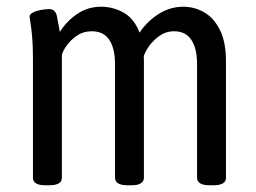

<svg xmlns="http://www.w3.org/2000/svg" viewBox="-20 -549 760 571"><path d="M115 2Q78 2 78 -20V-373Q78 -414 75.5 -441Q73 -468 70.5 -482Q68 -496 68 -499Q68 -506 75.5 -510.5Q83 -515 93 -517.5Q103 -520 112.5 -521Q122 -522 126 -522Q145 -522 149.5 -500Q154 -478 158 -454Q178 -486 209.5 -507.5Q241 -529 281 -529Q316 -529 347.5 -511.5Q379 -494 395 -452Q418 -486 452 -507.5Q486 -529 525 -529Q558 -529 587 -512.5Q616 -496 634 -460Q652 -424 652 -367V-20Q652 2 614 2H604Q584 2 575 -4Q566 -10 566 -20V-359Q566 -405 549 -430.5Q532 -456 498 -456Q472 -456 451 -440Q430 -424 417.5 -403Q405 -382 403 -365L404 -415Q407 -403 407.5 -391Q408 -379 408 -367V-20Q408 -10 399 -4Q390 2 371 2H360Q340 2 331 -4Q322 -10 322 -20V-359Q322 -405 305 -430.5Q288 -456 253 -456Q228 -456 209.5 -443.5Q191 -431 179 -414.5Q167 -398 164 -386V-20Q164 2 126 2Z"/></svg>

Font: Asap Condensed VF Beta
Style: Regular
Weight: 400
Designer: Pablo Cosgaya
Foundry: Omnibus-Type
Version: Version 1.008